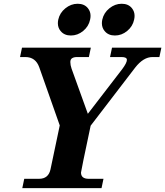

<svg xmlns="http://www.w3.org/2000/svg" viewBox="-20 -981 861 1001"><path d="M509.3 0H96.2L106.4 -48.8H183.6Q232.4 -48.8 243.2 -97.7L291.5 -327.1L184.6 -630.4Q165.5 -683.6 112.3 -683.6H84.5L94.7 -732.4H453.6L443.4 -683.6H381.3Q365.7 -683.6 356.2 -677.7Q346.7 -671.9 346.7 -657.7Q346.7 -641.6 353 -623.5L438 -387.7L617.2 -620.6Q641.6 -653.3 641.6 -668.9Q641.6 -683.6 613.8 -683.6H553.7L564 -732.4H821.3L811 -683.6H774.9Q727.5 -683.6 684.6 -628.4L452.6 -325.7Q402.3 -88.4 402.3 -81.5Q402.3 -48.8 442.4 -48.8H519.5ZM579.1 -795.9Q544.4 -795.9 525.4 -819.3Q511.2 -836.4 511.2 -859.9Q511.2 -868.7 513.2 -878.4Q521 -914.1 550.3 -937.7Q579.6 -961.4 614.3 -961.4Q649.4 -961.4 668 -938Q681.6 -920.9 681.6 -898.4Q681.6 -888.7 679.2 -878.4Q671.9 -843.3 643.1 -819.6Q614.3 -795.9 579.1 -795.9ZM349.6 -795.9Q314.9 -795.9 295.9 -819.3Q281.7 -836.4 281.7 -859.9Q281.7 -868.7 283.7 -878.4Q291.5 -914.1 320.8 -937.7Q350.1 -961.4 384.8 -961.4Q419.9 -961.4 438.5 -938Q452.1 -920.9 452.1 -898.4Q452.1 -888.7 449.7 -878.4Q442.4 -843.3 413.6 -819.6Q384.8 -795.9 349.6 -795.9Z"/></svg>

Font: Munson
Style: Bold Italic
Weight: 700
Italic angle: -12°
Designer: Paul James MIller
Foundry: High-Logic / Made with FontCreator
Version: Version 2.10;May 5, 2019;FontCreator 11.5.0.2430 64-bit